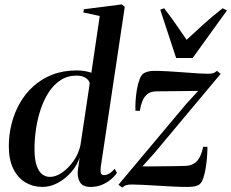

<svg xmlns="http://www.w3.org/2000/svg" viewBox="-20 -837 1050 871"><path d="M437 -79Q435 -61.5 437.8 -52Q440.5 -42.5 452 -42.5Q462.5 -42.5 475 -49.5Q487.5 -56.5 500.5 -71.5L510.5 -52.5Q499.5 -36.5 481.8 -22Q464 -7.5 441.2 1.8Q418.5 11 391 11Q354 11 341.5 -12.5Q329 -36 333.5 -67.5L341.5 -122.5Q330 -87.5 303.8 -57Q277.5 -26.5 243.2 -7.8Q209 11 172 11Q130 11 95.5 -9.5Q61 -30 40.5 -71Q20 -112 20 -174Q20 -225.5 32.5 -275.2Q45 -325 69.8 -368.8Q94.5 -412.5 131.8 -446Q169 -479.5 218 -498.5Q267 -517.5 328 -517.5Q347 -517.5 364.5 -514.5Q382 -511.5 394.5 -507L432.5 -764.5L358 -780.5L360.5 -795L532.5 -817L546 -806ZM387 -458.5Q385.5 -471.5 369.8 -482.8Q354 -494 327.5 -494Q286.5 -494 255 -473.5Q223.5 -453 201 -418.2Q178.5 -383.5 164.2 -340.2Q150 -297 143.2 -250.8Q136.5 -204.5 136.5 -161.5Q136.5 -114.5 146 -86.5Q155.5 -58.5 171.2 -46.5Q187 -34.5 206.5 -34.5Q233 -34.5 261.5 -54Q290 -73.5 313.2 -106.2Q336.5 -139 345 -178.5ZM879 -424.5Q867 -424.5 847.8 -424.2Q828.5 -424 805.5 -423.8Q782.5 -423.5 759.8 -423.2Q737 -423 718.2 -423Q699.5 -423 688 -422.5Q662 -422 647.2 -409Q632.5 -396 625 -376.2Q617.5 -356.5 614.5 -334.5H594.5Q593.5 -351.5 595 -377.5Q596.5 -403.5 601 -430.5Q605.5 -457.5 613.5 -478Q621.5 -498.5 633.5 -505.5Q639 -508.5 650.2 -512Q661.5 -515.5 680 -515.5Q709 -515.5 742.8 -513.5Q776.5 -511.5 810.2 -509Q844 -506.5 873.8 -504.5Q903.5 -502.5 924.5 -502.5Q938.5 -502.5 946.5 -504.8Q954.5 -507 964 -515.5L981 -502L679 -141L626 -82Q644.5 -82 671.8 -82.2Q699 -82.5 728.2 -82.8Q757.5 -83 782.5 -83.5Q807.5 -84 822 -84.5Q856 -86 875 -108Q894 -130 901.5 -171H921Q921 -148.5 919 -122.8Q917 -97 912.8 -72.8Q908.5 -48.5 902.5 -29.8Q896.5 -11 887 -2.5Q880.5 4 867.2 7.5Q854 11 830 11Q800 11 764 9.2Q728 7.5 692.2 5.2Q656.5 3 626.8 1.5Q597 0 578.5 0Q561.5 0 552.2 3Q543 6 534.5 14L517.5 1L823.5 -364ZM779 -574 707 -793 724.5 -799.5Q748 -769.5 773.8 -733Q799.5 -696.5 826.5 -656.5Q864 -691 903.5 -727Q943 -763 990 -799.5L1009.5 -789.5L854 -574Z"/></svg>

Font: Merriweather 144pt Medium
Style: Italic
Weight: 500
Italic angle: -7.8°
Version: Version 2.101